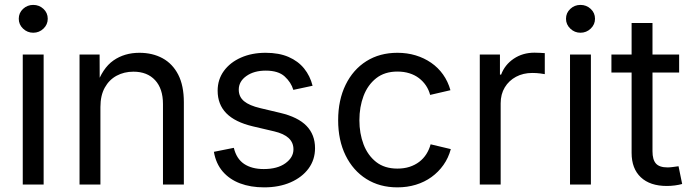

<svg xmlns="http://www.w3.org/2000/svg" viewBox="-20 -768 2879 799"><path d="M74.7 0V-541H161.6V0ZM118.2 -631.8Q93.8 -631.8 75.9 -648.9Q58.1 -666 58.1 -689.9Q58.1 -714.4 75.9 -731Q93.8 -747.6 118.2 -747.6Q143.1 -747.6 160.9 -731Q178.7 -714.4 178.7 -689.9Q178.7 -666 160.9 -648.9Q143.1 -631.8 118.2 -631.8Z M397.9 -322.8V0H311V-541H394.5L395 -409.7H380.9Q406.2 -484.4 452.1 -516.4Q498 -548.3 560.1 -548.3Q614.7 -548.3 656.5 -525.6Q698.2 -502.9 721.7 -457.3Q745.1 -411.6 745.1 -342.3V0H658.2V-335Q658.2 -398.9 625.5 -434.3Q592.8 -469.7 535.2 -469.7Q496.6 -469.7 465.3 -452.9Q434.1 -436 416 -403.3Q397.9 -370.6 397.9 -322.8Z M1079.1 11.7Q1022.9 11.7 979 -4.9Q935.1 -21.5 906.7 -54.4Q878.4 -87.4 870.1 -136.2L953.1 -152.8Q963.9 -107.4 995.8 -85.9Q1027.8 -64.5 1077.6 -64.5Q1134.3 -64.5 1167.7 -88.6Q1201.2 -112.8 1201.2 -146.5Q1201.2 -174.8 1181.2 -193.4Q1161.1 -211.9 1121.6 -221.2L1032.2 -242.2Q958 -259.8 921.9 -296.6Q885.7 -333.5 885.7 -390.6Q885.7 -437 911.6 -472.7Q937.5 -508.3 982.7 -528.3Q1027.8 -548.3 1085.4 -548.3Q1141.1 -548.3 1180.9 -531Q1220.7 -513.7 1245.6 -482.9Q1270.5 -452.1 1280.8 -411.1L1200.7 -394Q1191.4 -425.3 1164.8 -449.7Q1138.2 -474.1 1085.9 -474.1Q1037.1 -474.1 1005.4 -451.7Q973.6 -429.2 973.6 -395Q973.6 -365.2 995.6 -346.9Q1017.6 -328.6 1063.5 -317.9L1146 -298.3Q1220.2 -280.8 1255.6 -244.1Q1291 -207.5 1291 -151.4Q1291 -103.5 1264.2 -66.9Q1237.3 -30.3 1189.5 -9.3Q1141.6 11.7 1079.1 11.7Z M1633.8 11.7Q1560.1 11.7 1504.6 -23.2Q1449.2 -58.1 1418.2 -121.1Q1387.2 -184.1 1387.2 -267.6Q1387.2 -351.6 1418.2 -415Q1449.2 -478.5 1504.6 -513.4Q1560.1 -548.3 1633.8 -548.3Q1674.3 -548.3 1709.7 -537.6Q1745.1 -526.9 1774.2 -506.8Q1803.2 -486.8 1823.7 -458Q1844.2 -429.2 1854.5 -392.6L1770 -373Q1764.6 -394 1752.7 -411.9Q1740.7 -429.7 1723.4 -442.9Q1706.1 -456.1 1683.6 -463.1Q1661.1 -470.2 1633.8 -470.2Q1580.6 -470.2 1545.4 -442.4Q1510.3 -414.6 1492.9 -368.7Q1475.6 -322.8 1475.6 -267.6Q1475.6 -212.9 1492.9 -167.2Q1510.3 -121.6 1545.2 -94Q1580.1 -66.4 1633.8 -66.4Q1661.6 -66.4 1684.3 -73.7Q1707 -81.1 1724.6 -94.5Q1742.2 -107.9 1754.2 -126.7Q1766.1 -145.5 1772 -167.5L1856 -147.5Q1846.2 -110.8 1825.4 -81.5Q1804.7 -52.2 1775.6 -31.2Q1746.6 -10.3 1710.7 0.7Q1674.8 11.7 1633.8 11.7Z M1976.6 0V-541H2060.5V-457.5H2065.4Q2080.6 -498.5 2117.9 -523.7Q2155.3 -548.8 2204.1 -548.8Q2214.4 -548.8 2227.1 -548.1Q2239.7 -547.4 2247.1 -546.9V-459.5Q2243.2 -460.4 2227.8 -462.4Q2212.4 -464.4 2194.8 -464.4Q2157.2 -464.4 2127.4 -448.5Q2097.7 -432.6 2080.6 -404.3Q2063.5 -376 2063.5 -337.9V0Z M2352.1 0V-541H2439V0ZM2395.5 -631.8Q2371.1 -631.8 2353.3 -648.9Q2335.4 -666 2335.4 -689.9Q2335.4 -714.4 2353.3 -731Q2371.1 -747.6 2395.5 -747.6Q2420.4 -747.6 2438.2 -731Q2456.1 -714.4 2456.1 -689.9Q2456.1 -666 2438.2 -648.9Q2420.4 -631.8 2395.5 -631.8Z M2806.2 -541V-466.3H2524.4V-541ZM2608.4 -672.4H2695.3V-138.7Q2695.3 -103.5 2709.7 -87.4Q2724.1 -71.3 2758.3 -71.3Q2767.1 -71.3 2780 -73Q2793 -74.7 2803.7 -76.2L2818.8 -2.4Q2805.2 1.5 2788.3 3.7Q2771.5 5.9 2754.9 5.9Q2685.1 5.9 2646.7 -30.3Q2608.4 -66.4 2608.4 -131.8Z"/></svg>

Font: Inter 17pt
Style: Regular
Weight: 400
Version: Version 4.001;git-66647c0bb